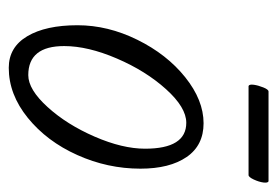

<svg xmlns="http://www.w3.org/2000/svg" viewBox="-114 -484 612 423"><g transform="rotate(90 191.5 -273.0)"><path d="M169.9 -515.1Q166 -516.6 167.2 -526.4Q168.5 -536.1 173.1 -547.6Q177.7 -559.1 182.1 -559.1H379.9Q383.8 -557.6 382.6 -547.9Q381.3 -538.1 376 -526.6Q370.6 -515.1 366.2 -515.1ZM129.9 13.2Q84.5 13.2 60.3 -27.6Q36.1 -68.4 36.1 -138.2Q36.1 -205.1 68.1 -270Q100.1 -335 150.6 -375.5Q201.2 -416 252 -416Q300.8 -416 326.4 -378.7Q352.1 -341.3 352.1 -276.9Q352.1 -204.6 322 -137.7Q292 -70.8 240.2 -28.8Q188.5 13.2 129.9 13.2ZM146 -29.8Q177.7 -29.8 216.3 -72.3Q254.9 -114.7 281.5 -176Q308.1 -237.3 308.1 -287.1Q308.1 -377.9 251 -377.9Q217.3 -377.9 177 -333.3Q136.7 -288.6 109.4 -224.9Q82 -161.1 82 -108.9Q82 -29.8 146 -29.8Z"/></g></svg>

Font: Junicode SmCond Light
Style: Italic
Weight: 300
Width: 4
Italic angle: -11°
Designer: Peter S. Baker
Version: Version 2.206